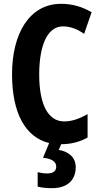

<svg xmlns="http://www.w3.org/2000/svg" viewBox="-20 -744 523 1004"><path d="M376 130C376 82 343 49 287 40L300 10C349 10 397 -1 438 -25V-147C399 -126 360 -109 316 -109C232 -109 185 -196 185 -355C185 -500 225 -606 309 -606C350 -606 385 -591 420 -567L459 -680C408 -710 356 -724 299 -724C135 -724 43 -570 43 -356C43 -152 113 -26 237 4L205 81C248 85 274 100 274 127C274 150 259 163 227 163C212 163 195 161 177 156V232C197 237 222 240 252 240C331 240 376 199 376 130Z"/></svg>

Font: Noto Sans Lao Looped ExtraCondensed
Style: Bold
Weight: 700
Width: 2
Designer: Mark Frömberg, Ben Mitchell
Foundry: The Fontpad Ltd
Version: Version 1.002